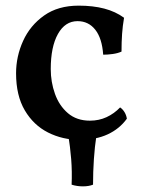

<svg xmlns="http://www.w3.org/2000/svg" viewBox="-20 -487 499 681"><path d="M430 -66Q404 -30 362 -10.5Q320 9 263 9Q202 9 150.5 -17Q99 -43 68 -95.5Q37 -148 37 -227Q37 -287 62 -342Q87 -397 136.5 -432Q186 -467 259 -467Q310 -467 350 -456.5Q390 -446 420 -424Q415 -395 413 -366.5Q411 -338 411 -304Q398 -298 380 -295.5Q362 -293 346 -293Q342 -351 318 -381.5Q294 -412 255 -412Q211 -412 185.5 -366.5Q160 -321 160 -242Q160 -196 175 -154Q190 -112 221 -85.5Q252 -59 299 -59Q331 -59 358 -71.5Q385 -84 406 -106Q415 -100 421.5 -89.5Q428 -79 430 -66ZM234 168Q236 122 232.5 77.5Q229 33 222 -6H322Q316 33 313 77.5Q310 122 310 168Q295 174 274 174Q253 174 234 168Z"/></svg>

Font: Vollkorn SemiBold
Style: Regular
Weight: 600
Designer: Friedrich Althausen
Foundry: Friedrich Althausen
Version: Version 5.000